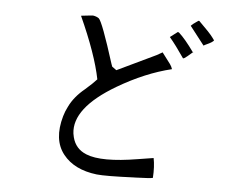

<svg xmlns="http://www.w3.org/2000/svg" viewBox="-49 -729 1018 784"><g transform="rotate(5 460.0 -337.5)"><path d="M804 -595Q799 -587 774 -576Q767 -573 763 -570L704 -646Q708 -652 733 -669H737Q784 -623 796 -606Q800 -601 804 -595ZM724 -535 722 -539Q696 -516 690 -513Q687 -511 684 -511Q650 -561 623 -593L652 -615L653 -616L658 -615Q685 -591 722 -539V-541ZM643 -463Q535 -437 423 -371Q252 -270 265 -166Q266 -158 268 -151Q280 -104 325 -86Q388 -60 537 -85Q597 -95 600 -95Q607 -61 604 -14Q595 -11 531 -9Q529 -9 527 -9Q410 -4 374 -8Q281 -19 236 -76Q189 -135 217 -233Q223 -254 233 -273Q253 -315 297 -351Q328 -378 343 -395Q323 -496 254 -648Q297 -653 303 -653Q317 -651 327 -644Q342 -631 395 -463Q397 -456 399 -452L417 -439L576 -515Q588 -522 599 -528L633 -483Q640 -473 643 -463Z"/></g></svg>

Font: cwTeXYen
Style: Medium
Weight: 500
Version: Version 1.17